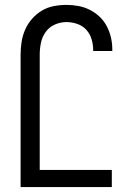

<svg xmlns="http://www.w3.org/2000/svg" viewBox="-20 -763 540 783"><path d="M64 0V-540Q64 -566 68 -592Q72 -618 82.5 -642Q93 -666 110.5 -686Q128 -706 150.5 -719.5Q173 -733 199 -738Q225 -743 251 -743Q276 -743 300 -738.5Q324 -734 346 -723Q368 -712 386 -695Q404 -678 415.5 -656Q427 -634 432.5 -610Q438 -586 438 -561V-555H360V-559Q360 -581 353.5 -603Q347 -625 332 -641.5Q317 -658 295 -665.5Q273 -673 251 -673Q227 -673 204 -663Q181 -653 166.5 -633Q152 -613 147 -588.5Q142 -564 142 -540V-70H436V0Z"/></svg>

Font: HulyMono
Style: Regular
Weight: 400
Monospace: yes
Designer: Belleve Invis
Foundry: Belleve Invis
Version: Version 33.2.5; ttfautohint (v1.8.4)